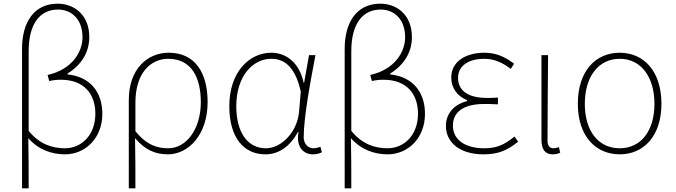

<svg xmlns="http://www.w3.org/2000/svg" viewBox="-20 -827 3679 1045"><path d="M100 198H136C136 103 136 18 134 -75C189 -12 262 13 334 13C444 13 537 -75 537 -207C537 -326 471 -409 348 -422V-427C422 -473 466 -541 466 -625C466 -746 384 -807 294 -807C164 -807 100 -704 100 -562ZM333 -20C267 -20 195 -41 136 -115V-548C136 -700 199 -775 296 -775C367 -775 429 -725 429 -624C429 -546 374 -449 239 -419L248 -386C269 -391 291 -393 311 -393C438 -393 499 -315 499 -208C499 -93 425 -20 333 -20Z M681 198H717C717 92 717 31 715 -75C771 -9 828 13 894 13C1004 13 1110 -92 1110 -271C1110 -434 1040 -540 898 -540C783 -540 681 -452 681 -283ZM896 -20C839 -20 780 -35 717 -113V-268C717 -435 804 -507 896 -507C1022 -507 1073 -405 1073 -271C1073 -124 994 -20 896 -20Z M1424 13C1497 13 1558 -29 1602 -109H1605C1590 -29 1630 13 1683 13C1706 13 1721 7 1732 2L1724 -28C1714 -24 1699 -20 1686 -20C1657 -20 1633 -44 1633 -79C1633 -188 1668 -375 1697 -527H1662L1635 -376H1633C1607 -496 1528 -540 1457 -540C1336 -540 1228 -434 1228 -249C1228 -74 1310 13 1424 13ZM1427 -20C1325 -20 1266 -110 1266 -249C1266 -414 1357 -507 1456 -507C1509 -507 1583 -485 1617 -328L1608 -222C1600 -112 1514 -20 1427 -20Z M1856 198H1892C1892 103 1892 18 1890 -75C1945 -12 2018 13 2090 13C2200 13 2293 -75 2293 -207C2293 -326 2227 -409 2104 -422V-427C2178 -473 2222 -541 2222 -625C2222 -746 2140 -807 2050 -807C1920 -807 1856 -704 1856 -562ZM2089 -20C2023 -20 1951 -41 1892 -115V-548C1892 -700 1955 -775 2052 -775C2123 -775 2185 -725 2185 -624C2185 -546 2130 -449 1995 -419L2004 -386C2025 -391 2047 -393 2067 -393C2194 -393 2255 -315 2255 -208C2255 -93 2181 -20 2089 -20Z M2611 13C2690 13 2740 -7 2800 -56L2780 -84C2724 -37 2680 -20 2615 -20C2511 -20 2445 -67 2445 -143C2445 -217 2503 -261 2614 -261C2639 -261 2659 -261 2690 -259V-296C2663 -294 2650 -294 2630 -294C2518 -294 2473 -341 2473 -403C2473 -474 2538 -507 2615 -507C2670 -507 2714 -487 2760 -452L2778 -480C2732 -516 2681 -540 2617 -540C2517 -540 2436 -494 2436 -405C2436 -350 2467 -304 2522 -282V-277C2464 -262 2407 -220 2407 -141C2407 -51 2484 13 2611 13Z M2988 13C3006 13 3019 9 3029 4L3022 -26C3009 -22 3001 -20 2991 -20C2974 -20 2960 -33 2960 -59C2960 -217 2962 -368 2963 -527H2927V-66C2927 -10 2950 13 2988 13Z M3353 13C3483 13 3580 -86 3580 -262C3580 -441 3483 -540 3353 -540C3222 -540 3125 -441 3125 -262C3125 -86 3222 13 3353 13ZM3353 -20C3236 -20 3163 -115 3163 -262C3163 -408 3236 -507 3353 -507C3469 -507 3542 -408 3542 -262C3542 -115 3469 -20 3353 -20Z"/></svg>

Font: Source Han Sans JP ExtraLight
Style: Regular
Weight: 250
Designer: Ryoko NISHIZUKA 西塚涼子 (kana, bopomofo & ideographs); Paul D. Hunt (Latin, Greek & Cyrillic); Sandoll Communications 산돌커뮤니
Foundry: Adobe
Version: Version 2.001;hotconv 1.0.107;makeotfexe 2.5.65593